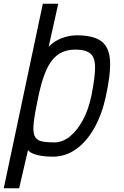

<svg xmlns="http://www.w3.org/2000/svg" viewBox="-39 -820 659 1022"><path d="M370 -632Q457 -632 499.5 -601Q542 -570 546.5 -499Q551 -428 524 -305Q504 -212 463.5 -139.5Q423 -67 366.5 -26.5Q310 14 242 14Q211 14 184 10Q157 6 138.5 -1.5Q120 -9 110 -21L63 182H-19L189 -800H271L220 -571Q239 -591 263.5 -604.5Q288 -618 316 -625Q344 -632 370 -632ZM448 -313Q467 -409 467 -461.5Q467 -514 442 -535Q417 -556 362 -556Q325 -556 295 -543.5Q265 -531 241 -502.5Q217 -474 198.5 -425.5Q180 -377 165 -305Q147 -221 141 -171.5Q135 -122 144.5 -98.5Q154 -75 180 -68.5Q206 -62 250 -62Q294 -62 333.5 -94Q373 -126 403 -182.5Q433 -239 448 -313Z"/></svg>

Font: Victor Mono Thin Medium
Style: Italic
Weight: 500
Italic angle: -12°
Monospace: yes
Version: Version 1.561;gftools[0.9.30]